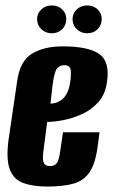

<svg xmlns="http://www.w3.org/2000/svg" viewBox="-20 -672 415 704"><path d="M154 12Q102 12 66.5 -0.5Q31 -13 16.5 -49.5Q2 -86 11 -157L43 -375Q53 -448 97 -475Q141 -502 210 -502Q304 -502 344 -474Q384 -446 372 -370Q366 -326 340.5 -297.5Q315 -269 280.5 -253.5Q246 -238 212 -231.5Q178 -225 153 -225L139 -117Q135 -87 140.5 -75Q146 -63 163 -63Q179 -63 187.5 -73Q196 -83 200 -113L211 -187H345L338 -135Q330 -73 309 -41.5Q288 -10 250.5 1Q213 12 154 12ZM165 -292Q172 -292 182.5 -294.5Q193 -297 204 -304.5Q215 -312 224 -327.5Q233 -343 237 -369Q241 -392 239.5 -412.5Q238 -433 216 -433Q198 -433 188.5 -420Q179 -407 173 -362ZM170 -550Q147 -550 131.5 -565Q116 -580 116 -602Q116 -623 131.5 -637.5Q147 -652 170 -652Q193 -652 208 -637.5Q223 -623 223 -602Q223 -580 208 -565Q193 -550 170 -550ZM300 -550Q277 -550 261.5 -565Q246 -580 246 -602Q246 -623 261.5 -637.5Q277 -652 300 -652Q323 -652 338 -637.5Q353 -623 353 -602Q353 -580 338 -565Q323 -550 300 -550Z"/></svg>

Font: Alumni Sans Thin ExtraBold
Style: Italic
Weight: 800
Italic angle: -8°
Version: Version 1.016